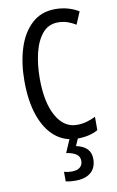

<svg xmlns="http://www.w3.org/2000/svg" viewBox="-104 -780 653 1074"><g transform="rotate(-10 223.0 -242.5)"><path d="M292 -649Q237 -649 203 -608.5Q169 -568 153 -501.5Q137 -435 137 -357Q137 -221 180.5 -143.5Q224 -66 297 -66Q327 -66 353.5 -73.5Q380 -81 404 -93V-17Q356 10 287 10Q214 10 161 -34Q108 -78 79 -160.5Q50 -243 50 -358Q50 -460 76 -543Q102 -626 155.5 -675.5Q209 -725 289 -725Q361 -725 422 -689L392 -618Q370 -632 345 -640.5Q320 -649 292 -649ZM354 137Q354 187 323 213.5Q292 240 236 240Q200 240 180 234V180Q200 186 223 186Q255 186 270.5 172.5Q286 159 286 137Q286 111 266 97.5Q246 84 210 79L244 0H293L271 50Q354 67 354 137Z"/></g></svg>

Font: Noto Sans Bengali ExtraCondensed
Style: Regular
Weight: 400
Width: 2
Designer: Jelle Bosma - Monotype Design Team
Foundry: Monotype Imaging Inc.
Version: Version 2.003; ttfautohint (v1.8.4.7-5d5b)